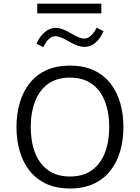

<svg xmlns="http://www.w3.org/2000/svg" viewBox="-20 -1048 781 1073"><path d="M546.4 -1027.5H188.2V-973.3H546.4ZM183.8 -803.9 222.2 -785Q237.9 -816.1 254.1 -831Q270.4 -845.8 290.4 -845.8Q314.1 -845.8 359.4 -819.1Q389 -801.9 411.1 -794.1Q433.1 -786.2 452 -786.2Q519 -786.2 558.8 -873.8L520.3 -893.4Q489.5 -832.3 450.3 -832.3Q438.1 -832.3 422.3 -838.6Q406.4 -844.8 380.4 -859.7Q350 -877.8 329.4 -885.1Q308.9 -892.4 291.6 -892.4Q259.5 -892.4 231.8 -869.9Q204 -847.4 183.8 -803.9ZM371 -681.4Q294.7 -681.4 238.5 -655.4Q182.2 -629.4 145.4 -582.5Q108.5 -535.7 90.3 -473.3Q72.1 -410.9 72.1 -338Q72.1 -265.5 90.4 -202.9Q108.6 -140.3 145.5 -93.6Q182.4 -46.9 238.6 -20.7Q294.9 5.4 371 5.4Q447.1 5.4 503.3 -20.7Q559.6 -46.9 596.5 -93.6Q633.3 -140.3 651.5 -202.9Q669.7 -265.5 669.7 -338Q669.7 -410.9 651.5 -473.3Q633.3 -535.7 596.5 -582.5Q559.7 -629.4 503.5 -655.4Q447.2 -681.4 371 -681.4ZM371 -614.3Q444.6 -614.3 493.2 -579.2Q541.9 -544 566.1 -481.8Q590.4 -419.6 590.4 -338Q590.4 -256.6 566.3 -194.3Q542.2 -132 493.5 -96.8Q444.7 -61.6 371 -61.6Q297.6 -61.6 248.8 -96.8Q200 -132 175.9 -194.2Q151.9 -256.4 151.9 -338Q151.9 -419.6 176.1 -481.8Q200.2 -544 248.9 -579.2Q297.5 -614.3 371 -614.3Z"/></svg>

Font: Estedad-FD VF
Style: Regular
Weight: 100
Designer: Amin Abedi
Version: Version 7.3